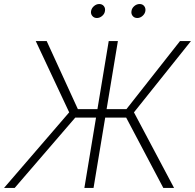

<svg xmlns="http://www.w3.org/2000/svg" viewBox="-37 -931 966 951"><path d="M546.9 -727.5 426.3 0H380.9L501.5 -727.5ZM-17.1 0 305.7 -374.5 140.1 -727.5H194.3L348.6 -390.6H589.4L854.5 -727.5H908.7L626.5 -374.5L825.2 0H772L587.9 -348.6H335.9L35.6 0ZM643.1 -841.8Q628.4 -841.8 620.1 -852.1Q611.8 -862.3 614.3 -876.5Q616.2 -890.6 628.2 -900.9Q640.1 -911.1 654.8 -911.1Q668.9 -911.1 677 -901.1Q685.1 -891.1 683.1 -876.5Q680.7 -862.3 668.9 -852.1Q657.2 -841.8 643.1 -841.8ZM442.9 -841.8Q428.7 -841.8 420.2 -852.1Q411.6 -862.3 414.1 -876.5Q416.5 -890.6 428.5 -900.9Q440.4 -911.1 454.6 -911.1Q468.8 -911.1 477.1 -901.1Q485.4 -891.1 482.9 -876.5Q481 -862.3 469 -852.1Q457 -841.8 442.9 -841.8Z"/></svg>

Font: Inter 17pt ExtraLight
Style: Italic
Weight: 250
Italic angle: -9.3988°
Version: Version 4.001;git-66647c0bb